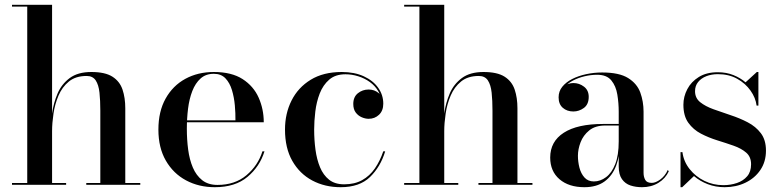

<svg xmlns="http://www.w3.org/2000/svg" viewBox="-20 -770 3252 800"><path d="M30 0V-7.5H93.5V-742.5H30V-750H197V-7.5H255.5V0ZM339.5 0V-7.5H398V-309Q398 -351.5 394.5 -384Q391 -416.5 378.8 -435Q366.5 -453.5 341 -453.5Q295.5 -453.5 267.2 -430.5Q239 -407.5 223.8 -371.8Q208.5 -336 202.8 -296.2Q197 -256.5 197 -223.5L191.5 -220Q191.5 -255 197.2 -298Q203 -341 219.8 -380.2Q236.5 -419.5 270.5 -444.8Q304.5 -470 360.5 -470Q418 -470 448.5 -450.5Q479 -431 490.5 -396.8Q502 -362.5 502 -319V-7.5H564.5V0Z M875 10Q808.5 10 755.2 -18.5Q702 -47 671 -100.8Q640 -154.5 640 -230Q640 -305.5 670 -359.2Q700 -413 752.2 -441.5Q804.5 -470 871 -470Q945 -470 990.8 -440.5Q1036.5 -411 1057.8 -363Q1079 -315 1079 -260.5H707V-268.5H961Q961.5 -297.5 958.5 -331Q955.5 -364.5 946.5 -394.5Q937.5 -424.5 919.5 -443.5Q901.5 -462.5 871 -462.5Q837.5 -462.5 815.8 -443Q794 -423.5 781.2 -390.5Q768.5 -357.5 763.5 -316.8Q758.5 -276 758.5 -233Q758.5 -188.5 764 -146.8Q769.5 -105 783.5 -72Q797.5 -39 822.5 -19.2Q847.5 0.5 886 0.5Q959 0.5 1007 -40Q1055 -80.5 1073.5 -139.5H1082Q1062.5 -76 1011.2 -33Q960 10 875 10Z M1399.5 10Q1333.5 10 1281 -18Q1228.5 -46 1198 -99.5Q1167.5 -153 1167.5 -230Q1167.5 -297 1194.8 -351.2Q1222 -405.5 1274.8 -437.8Q1327.5 -470 1404 -470Q1457 -470 1496 -452Q1535 -434 1556 -404Q1577 -374 1577 -338Q1577 -308.5 1559.2 -291.8Q1541.5 -275 1516 -275Q1502 -275 1487 -281.5Q1472 -288 1462 -301.5Q1452 -315 1452 -337Q1452 -366 1471.2 -381.5Q1490.5 -397 1516 -397Q1540 -397 1558 -382Q1576 -367 1576 -338H1569.5Q1569.5 -367 1556.2 -389.8Q1543 -412.5 1521 -428.2Q1499 -444 1472.5 -452.2Q1446 -460.5 1419.5 -460.5Q1377.5 -460.5 1351.8 -438.2Q1326 -416 1312.2 -380.5Q1298.5 -345 1293.8 -305.2Q1289 -265.5 1289 -230Q1289 -187 1294.5 -146.2Q1300 -105.5 1313.5 -73Q1327 -40.5 1351.2 -21.2Q1375.5 -2 1414 -2Q1457.5 -2 1489 -19.5Q1520.5 -37 1542 -68.2Q1563.5 -99.5 1577 -139.5H1585Q1565.5 -75 1521.8 -32.5Q1478 10 1399.5 10Z M1664 0V-7.5H1727.5V-742.5H1664V-750H1831V-7.5H1889.5V0ZM1973.5 0V-7.5H2032V-309Q2032 -351.5 2028.5 -384Q2025 -416.5 2012.8 -435Q2000.5 -453.5 1975 -453.5Q1929.5 -453.5 1901.2 -430.5Q1873 -407.5 1857.8 -371.8Q1842.5 -336 1836.8 -296.2Q1831 -256.5 1831 -223.5L1825.5 -220Q1825.5 -255 1831.2 -298Q1837 -341 1853.8 -380.2Q1870.5 -419.5 1904.5 -444.8Q1938.5 -470 1994.5 -470Q2052 -470 2082.5 -450.5Q2113 -431 2124.5 -396.8Q2136 -362.5 2136 -319V-7.5H2198.5V0Z M2655 10Q2629 10 2607 2.8Q2585 -4.5 2571.5 -23.5Q2558 -42.5 2558 -76.5V-304.5Q2558 -340.5 2552.2 -376Q2546.5 -411.5 2527.2 -435Q2508 -458.5 2468 -458.5Q2442.5 -458.5 2416 -452.2Q2389.5 -446 2367 -434.2Q2344.5 -422.5 2330.5 -405Q2316.5 -387.5 2316.5 -364.5H2308.5Q2308.5 -391.5 2327 -407.8Q2345.5 -424 2369 -424Q2393.5 -424 2413.2 -409Q2433 -394 2433 -366.5Q2433 -335 2412.8 -320.2Q2392.5 -305.5 2369 -305.5Q2342.5 -305.5 2325 -320.8Q2307.5 -336 2307.5 -364.5Q2307.5 -389.5 2322.8 -408.5Q2338 -427.5 2364 -440.8Q2390 -454 2422.5 -461Q2455 -468 2489 -468Q2560 -468 2597.2 -444.8Q2634.5 -421.5 2648 -384.2Q2661.5 -347 2661.5 -304.5V-50Q2661.5 -33 2668.5 -20.5Q2675.5 -8 2696 -8Q2711.5 -8 2731.2 -22.2Q2751 -36.5 2762.5 -62L2766.5 -56Q2753 -26.5 2723.5 -8.2Q2694 10 2655 10ZM2415 10Q2350 10 2311.2 -23.2Q2272.5 -56.5 2272.5 -113.5Q2272.5 -180.5 2329.2 -217Q2386 -253.5 2492.5 -253.5H2604.5V-247H2502Q2460 -247 2435 -226.5Q2410 -206 2399 -177Q2388 -148 2388 -121Q2388 -96.5 2394.2 -71.8Q2400.5 -47 2415.2 -30.5Q2430 -14 2454.5 -14Q2481.5 -14 2505.2 -31.8Q2529 -49.5 2543.5 -86.2Q2558 -123 2558 -181H2563.5Q2563.5 -123.5 2547.5 -80.5Q2531.5 -37.5 2498.8 -13.8Q2466 10 2415 10Z M2815.5 10V-136H2823.5Q2828.5 -97 2853.2 -65.8Q2878 -34.5 2914.8 -16.5Q2951.5 1.5 2994 1.5Q3024 1.5 3050.5 -7.5Q3077 -16.5 3093.2 -35.5Q3109.5 -54.5 3109.5 -85.5Q3109.5 -116.5 3089.2 -134Q3069 -151.5 3037 -162.8Q3005 -174 2968.8 -185.2Q2932.5 -196.5 2900.5 -213.2Q2868.5 -230 2848 -258.5Q2827.5 -287 2827.5 -333.5Q2827.5 -367.5 2843.8 -398.5Q2860 -429.5 2891.8 -449.2Q2923.5 -469 2971 -469Q3006.5 -469 3035.8 -457.2Q3065 -445.5 3086.5 -427L3133.5 -470H3140V-330H3132.5Q3128.5 -362.5 3107.2 -392.5Q3086 -422.5 3051.5 -441.8Q3017 -461 2971.5 -461Q2944.5 -461 2923 -452.5Q2901.5 -444 2888.8 -428.2Q2876 -412.5 2876 -390Q2876 -361.5 2897.5 -344.2Q2919 -327 2952.8 -314.8Q2986.5 -302.5 3024 -290.2Q3061.5 -278 3095.2 -260.5Q3129 -243 3150.2 -215Q3171.5 -187 3171.5 -142.5Q3171.5 -96 3148.2 -61.8Q3125 -27.5 3086 -8.8Q3047 10 2999.5 10Q2962 10 2929.2 -2.5Q2896.5 -15 2871.5 -36.5L2822.5 10Z"/></svg>

Font: BodoniModa_28ptMedium
Style: Regular
Weight: 500
Designer: Owen Earl
Foundry: indestructible type
Version: Version 2.004